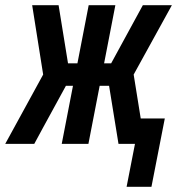

<svg xmlns="http://www.w3.org/2000/svg" viewBox="-75 -550 677 734"><path d="M409 164 441 0H378L342 -222H306L263 0H161L204 -222H177L89 -61L56 0H-55L90 -265L48 -530H149L185 -308H221L264 -530H366L323 -308H350L471 -530H582L436 -265L463 -97H555L504 164Z"/></svg>

Font: Lode Term
Style: Bold Italic
Weight: 700
Italic angle: -11°
Monospace: yes
Designer: Belleve Invis
Foundry: Belleve Invis
Version: Version 29.2.0